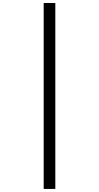

<svg xmlns="http://www.w3.org/2000/svg" viewBox="-20 -943 655 1271"><path d="M269.2 -923.1H346.2V307.7H269.2Z"/></svg>

Font: Fira Code Fixed
Style: Regular
Weight: 400
Monospace: yes
Designer: Carrois Corporate, Edenspiekermann AG, Nikita Prokopov
Foundry: Carrois Corporate, Edenspiekermann AG, Nikita Prokopov
Version: Version 5.002